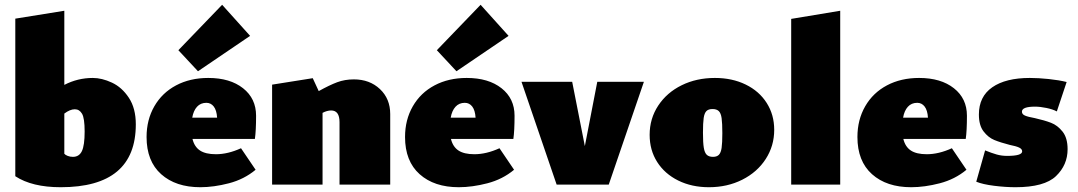

<svg xmlns="http://www.w3.org/2000/svg" viewBox="-20 -772 4507 803"><path d="M548 -252Q548 11 234 11Q114 11 44 -35V-694L249 -727V-417Q305 -446 368 -446Q406 -446 448 -426.5Q490 -407 519 -363Q548 -319 548 -252ZM334 -222Q334 -278 323 -296.5Q312 -315 293 -315Q273 -315 249 -297V-129Q253 -124 263 -120Q273 -116 285 -116Q311 -116 322.5 -140Q334 -164 334 -222Z M988 -152 1049 -62Q1001 -22 937.5 -5.5Q874 11 818 11Q715 11 654 -43.5Q593 -98 593 -199Q593 -271 625.5 -327.5Q658 -384 716.5 -415Q775 -446 851 -446Q942 -446 996.5 -403Q1051 -360 1051 -288Q1051 -225 1046 -191H785Q793 -158 816.5 -142.5Q840 -127 883 -127Q933 -127 988 -152ZM784 -280H888Q886 -311 874 -326.5Q862 -342 843 -342Q819 -342 804 -325.5Q789 -309 784 -280ZM726 -562 909 -752 1026 -622 808 -474Z M1612 -295V0H1400V-261Q1400 -310 1365 -310Q1348 -310 1329 -300V0H1118V-418L1288 -445L1313 -391Q1358 -416 1390 -428Q1422 -440 1460 -440Q1526 -440 1569 -399.5Q1612 -359 1612 -295Z M2069 -152 2130 -62Q2082 -22 2018.5 -5.5Q1955 11 1899 11Q1796 11 1735 -43.5Q1674 -98 1674 -199Q1674 -271 1706.5 -327.5Q1739 -384 1797.5 -415Q1856 -446 1932 -446Q2023 -446 2077.5 -403Q2132 -360 2132 -288Q2132 -225 2127 -191H1866Q1874 -158 1897.5 -142.5Q1921 -127 1964 -127Q2014 -127 2069 -152ZM1865 -280H1969Q1967 -311 1955 -326.5Q1943 -342 1924 -342Q1900 -342 1885 -325.5Q1870 -309 1865 -280ZM1807 -562 1990 -752 2107 -622 1889 -474Z M2673 -430 2526 0H2308L2161 -430H2373L2426 -161L2478 -430Z M2697 -208Q2697 -276 2733 -330.5Q2769 -385 2831 -415.5Q2893 -446 2970 -446Q3042 -446 3098.5 -418.5Q3155 -391 3186.5 -341.5Q3218 -292 3218 -229Q3218 -162 3182.5 -107Q3147 -52 3084.5 -20.5Q3022 11 2945 11Q2873 11 2816.5 -17Q2760 -45 2728.5 -94.5Q2697 -144 2697 -208ZM3001 -215Q3001 -257 2998 -278Q2995 -299 2986 -307.5Q2977 -316 2960 -316Q2943 -316 2934.5 -307.5Q2926 -299 2923 -278.5Q2920 -258 2920 -217Q2920 -175 2923.5 -154Q2927 -133 2936 -124.5Q2945 -116 2962 -116Q2978 -116 2986.5 -124.5Q2995 -133 2998 -153.5Q3001 -174 3001 -215Z M3289 -693 3494 -727V0H3289Z M3961 -152 4022 -62Q3974 -22 3910.5 -5.5Q3847 11 3791 11Q3688 11 3627 -43.5Q3566 -98 3566 -199Q3566 -271 3598.5 -327.5Q3631 -384 3689.5 -415Q3748 -446 3824 -446Q3915 -446 3969.5 -403Q4024 -360 4024 -288Q4024 -225 4019 -191H3758Q3766 -158 3789.5 -142.5Q3813 -127 3856 -127Q3906 -127 3961 -152ZM3757 -280H3861Q3859 -311 3847 -326.5Q3835 -342 3816 -342Q3792 -342 3777 -325.5Q3762 -309 3757 -280Z M4063 -12 4100 -143Q4127 -132 4148 -126Q4169 -120 4192 -120Q4255 -120 4255 -139Q4255 -149 4242 -155Q4229 -161 4203 -166Q4164 -176 4138.5 -186.5Q4113 -197 4093.5 -222.5Q4074 -248 4074 -293Q4074 -368 4130 -407Q4186 -446 4287 -446Q4323 -446 4366 -441.5Q4409 -437 4441 -429L4400 -306Q4383 -315 4356.5 -320.5Q4330 -326 4309 -326Q4254 -326 4254 -305Q4254 -294 4267 -288.5Q4280 -283 4308 -278Q4348 -269 4375.5 -258.5Q4403 -248 4424 -221.5Q4445 -195 4445 -148Q4445 -82 4396.5 -35.5Q4348 11 4227 11Q4185 11 4137.5 5Q4090 -1 4063 -12Z"/></svg>

Font: Ysabeau Black
Style: Regular
Weight: 900
Designer: Christian Thalmann (Catharsis Fonts)
Version: Version 0.003